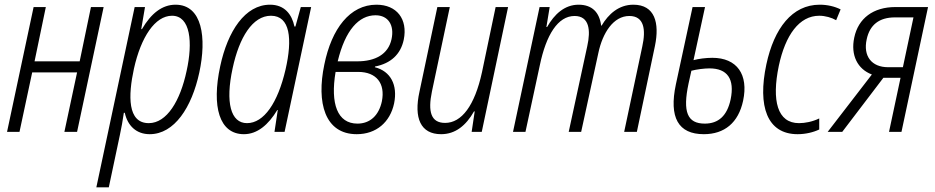

<svg xmlns="http://www.w3.org/2000/svg" viewBox="-20 -561 3980 817"><path d="M10 0H63L117 -253H308L254 0H308L421 -531H367L319 -300H127L175 -531H123Z M390 236H443L490 14C496 -14 503 -51 507 -81H511C523 -26 560 10 617 10C722 10 796 -104 828 -252C860 -400 841 -541 727 -541C670 -541 623 -504 584 -437H581L597 -531H553ZM613 -37C522 -37 525 -154 550 -269C580 -404 640 -494 712 -494C791 -494 801 -380 774 -259C747 -132 690 -37 613 -37Z M1018 10C1075 10 1122 -30 1160 -93H1162L1148 0H1191L1304 -531H1260L1237 -448H1233C1222 -500 1191 -541 1129 -541C1023 -541 949 -429 917 -279C880 -107 913 10 1018 10ZM1031 -37C962 -37 938 -124 970 -271C998 -402 1055 -494 1133 -494C1215 -494 1225 -395 1195 -265C1162 -123 1103 -37 1031 -37Z M1498 10C1581 10 1640 -41 1657 -121C1673 -200 1642 -258 1575 -275L1576 -278C1643 -291 1685 -330 1698 -392C1716 -480 1668 -541 1582 -541C1469 -541 1391 -439 1360 -286C1326 -124 1362 10 1498 10ZM1578 -496C1632 -496 1659 -454 1646 -394C1632 -330 1577 -300 1500 -300H1417C1449 -433 1507 -496 1578 -496ZM1501 -35C1416 -35 1385 -119 1408 -255H1504C1582 -255 1620 -206 1605 -130C1592 -69 1554 -35 1501 -35Z M1857 10C1918 10 1963 -27 1997 -87H2000L1987 0H2030L2142 -531H2089L2031 -254C2000 -111 1944 -38 1874 -38C1814 -38 1800 -85 1818 -172L1894 -531H1841L1765 -171C1740 -58 1770 10 1857 10Z M2163 0H2216L2277 -283C2304 -413 2354 -493 2425 -493C2488 -493 2494 -432 2479 -365L2400 0H2453L2526 -335C2544 -421 2590 -493 2658 -493C2721 -493 2729 -435 2713 -363L2636 0H2690L2767 -366C2787 -463 2767 -541 2675 -541C2613 -541 2569 -501 2540 -452H2538C2531 -508 2500 -541 2442 -541C2383 -541 2339 -501 2308 -446H2305L2319 -531H2276Z M2975 10C3063 10 3122 -39 3142 -132C3166 -244 3116 -315 3011 -315C2984 -315 2953 -311 2931 -305L2980 -531H2927L2856 -202C2826 -61 2866 10 2975 10ZM2910 -206 2922 -260C2945 -266 2977 -270 2999 -270C3075 -270 3107 -225 3089 -138C3074 -68 3037 -35 2979 -35C2905 -35 2884 -84 2910 -206Z M3374 10C3408 10 3441 2 3466 -10V-57C3437 -43 3406 -37 3380 -37C3288 -37 3263 -132 3294 -281C3322 -412 3381 -494 3466 -494C3492 -494 3519 -486 3538 -475L3557 -521C3531 -534 3500 -541 3468 -541C3351 -541 3274 -441 3241 -287C3203 -109 3244 10 3374 10Z M3502 0H3564L3739 -230H3812L3763 0H3816L3929 -531H3790C3696 -531 3632 -483 3615 -401C3599 -326 3629 -267 3690 -244ZM3759 -275C3689 -275 3652 -322 3668 -394C3681 -455 3721 -487 3788 -487H3867L3822 -275Z"/></svg>

Font: Noto Sans Condensed Light
Style: Italic
Weight: 300
Width: 3
Italic angle: -12°
Designer: Monotype Design Team
Foundry: Monotype Imaging Inc.
Version: Version 2.013